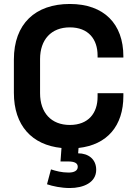

<svg xmlns="http://www.w3.org/2000/svg" viewBox="-20 -734 684 968"><path d="M332 214C400 214 465 187 465 122C465 68 425 39 374 39L376 12C521 -4 602 -100 602 -250V-264H472V-246C472 -164 426 -104 332 -104C238 -104 182 -166 182 -264V-436C182 -534 238 -596 332 -596C426 -596 472 -536 472 -454V-444H602V-450C602 -614 504 -714 332 -714C158 -714 50 -614 50 -434V-266C50 -101 141 -3 290 12L285 80H323C357 80 372 89 372 107C372 127 353 136 326 136C290 136 262 128 237 120L217 195C246 205 289 214 332 214Z"/></svg>

Font: Meta Space
Style: Bold
Weight: 700
Designer: Meta Pool / Florian Karsten
Foundry: Meta Pool / Florian Karsten
Version: Version 2.000;Glyphs 3.1.1 (3137)